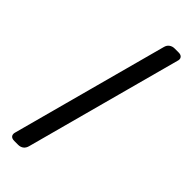

<svg xmlns="http://www.w3.org/2000/svg" viewBox="-279 -798 926 926"><g transform="rotate(45 183.5 -335.0)"><path d="M248 -733.4Q252 -749 262.7 -756.8Q274.4 -765.6 290 -765.6Q298.8 -765.6 317.4 -765.6Q333 -765.6 339.8 -756.8Q343.8 -752 343.8 -744.1Q343.8 -739.3 341.8 -733.4Q288.1 -533.2 234.4 -335Q180.7 -135.7 127 63.5Q123 79.1 112.3 87.9Q100.6 96.7 85 96.7Q76.2 96.7 58.6 96.7Q42 96.7 35.2 87.9Q31.2 83 31.2 75.2Q31.2 70.3 33.2 63.5Q86.9 -135.7 140.6 -335Q194.3 -533.2 248 -733.4Z"/></g></svg>

Font: DeepSea
Style: Medium
Weight: 500
Designer: Stem
Version: Version 3.019;git-0a5106e0b